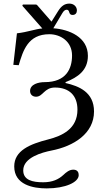

<svg xmlns="http://www.w3.org/2000/svg" viewBox="-20 -814 582 1066"><path d="M54 -454 84 -452C108 -533 135 -624 254 -624C316 -624 380 -584 380 -506C380 -432 347 -358 228 -358C193 -358 147 -346 147 -309C147 -289 161 -277 180 -277C219 -277 225 -328 285 -328C364 -328 410 -284 410 -205C410 -99 326 -60 248 -40C146 -14 59 22 59 110C59 212 163 232 239 232C343 232 417 198 417 158C417 144 411 128 387 128C365 128 348 142 331 158C305 182 271 198 220 198C160 198 109 186 109 132C109 60 215 32 265 22C390 -2 502 -73 502 -195C502 -302 419 -336 344 -353V-358C413 -385 468 -424 468 -504C468 -608 364 -651 276 -657L326 -741C333 -753 341 -760 350 -760C359 -760 362 -754 364 -747C367.1 -736 372 -731 383 -731C399 -731 407 -742 407 -756C407 -776 391 -794 365 -794C339 -794 320.4 -780.7 303 -753L266 -694L185 -787L179 -789H107L104 -782L215 -656C176 -653 135 -636 74 -629Z"/></svg>

Font: Libertinus Math
Style: Regular
Weight: 400
Designer: Philipp H. Poll
Foundry: Khaled Hosny
Version: Version 6.2